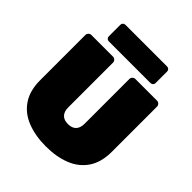

<svg xmlns="http://www.w3.org/2000/svg" viewBox="-241 -1059 1228 1228"><g transform="rotate(45 373.0 -445.0)"><path d="M374 10Q278 10 204.5 -19Q131 -48 90 -109Q49 -170 49 -264V-673Q49 -684 57 -692Q65 -700 76 -700H272Q283 -700 291 -692Q299 -684 299 -673V-268Q299 -231 317.5 -211Q336 -191 373 -191Q410 -191 428.5 -211Q447 -231 447 -268V-673Q447 -684 455 -692Q463 -700 474 -700H670Q681 -700 689 -692Q697 -684 697 -673V-264Q697 -170 656 -109Q615 -48 542 -19Q469 10 374 10ZM184 -750Q174 -750 167.5 -756.5Q161 -763 161 -773V-877Q161 -887 167.5 -893.5Q174 -900 184 -900H561Q571 -900 577.5 -893.5Q584 -887 584 -877V-773Q584 -763 577.5 -756.5Q571 -750 561 -750Z"/></g></svg>

Font: Rubik Black
Style: Regular
Weight: 900
Designer: Hubert and Fischer
Foundry: Hubert and Fischer
Version: Version 2.300;gftools[0.9.30]